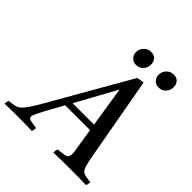

<svg xmlns="http://www.w3.org/2000/svg" viewBox="-314 -1037 1200 1200"><g transform="rotate(45 286.0 -437.5)"><path d="M431 -131 411 -260H191L122 -134Q109 -109 99.5 -89.5Q90 -70 90 -59Q90 -44 106.5 -40Q123 -36 163 -31Q163 -14 157 1Q143 0 117 0Q91 0 65 -0.5Q39 -1 24 -1Q-4 -1 -29 -0.5Q-54 0 -84 1Q-84 -15 -78 -30Q-48 -32 -29 -36.5Q-10 -41 6 -54.5Q22 -68 42 -98.5Q62 -129 94 -184Q122 -233 159 -298Q196 -363 237 -434Q278 -505 317 -574Q356 -643 389 -699Q403 -702 414.5 -704Q426 -706 437 -707L540 -136Q547 -100 553.5 -79.5Q560 -59 570 -50Q580 -41 597 -37.5Q614 -34 642 -31Q642 -14 636 1Q612 0 578 -0.5Q544 -1 511 -1Q482 -1 435 -0.5Q388 0 347 1Q348 -7 349 -15.5Q350 -24 353 -31Q389 -35 407 -38Q425 -41 431.5 -50.5Q438 -60 438 -81Q438 -86 437 -96.5Q436 -107 431 -131ZM215 -302H404L362 -570ZM325 -751Q300 -751 284.5 -767.5Q269 -784 269 -808Q269 -836 288.5 -856Q308 -876 336 -876Q362 -876 376.5 -860Q391 -844 391 -819Q391 -791 372.5 -771Q354 -751 325 -751ZM525 -751Q500 -751 484.5 -767.5Q469 -784 469 -808Q469 -836 488.5 -856Q508 -876 536 -876Q562 -876 576.5 -860Q591 -844 591 -819Q591 -791 572.5 -771Q554 -751 525 -751Z"/></g></svg>

Font: Tiro Devanagari Hindi
Style: Italic
Weight: 400
Italic angle: -11°
Designer: Devanagari: John Hudson & Fiona Ross, assisted by Paul Hanslow. Latin: John Hudson with Paul Hanslow, assisted by Kaja S
Foundry: Tiro Typeworks Ltd.
Version: Version 1.52